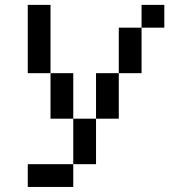

<svg xmlns="http://www.w3.org/2000/svg" viewBox="-20 -565 676 767"><path d="M90.9 -545.5V-272.7H181.8V-545.5ZM454.5 -454.5V-272.7H545.5V-454.5ZM272.7 -90.9V90.9H363.6V-90.9ZM272.7 90.9H90.9V181.8H272.7ZM363.6 -272.7V-90.9H454.5V-272.7ZM181.8 -272.7V-90.9H272.7V-272.7ZM545.5 -545.5V-454.5H636.4V-545.5Z"/></svg>

Font: Departure Mono
Style: Regular
Weight: 400
Monospace: yes
Designer: Helena Zhang
Version: Version 1.500;Glyphs 3.3.1 (3343)